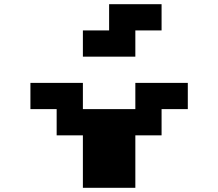

<svg xmlns="http://www.w3.org/2000/svg" viewBox="-20 -895 1040 915"><path d="M500 -875H750V-750H625V-625H375V-750H500ZM125 -500H375V-375H625V-500H875V-375H750V-250H625V0H375V-250H250V-375H125Z"/></svg>

Font: Dogica Pixel
Style: Bold
Weight: 700
Designer: Roberto Mocci
Version: Version 001.000